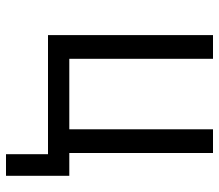

<svg xmlns="http://www.w3.org/2000/svg" viewBox="-65 -525 730 640"><g transform="rotate(90 300.0 -205.0)"><path d="M494 140V0H97V-550H176V-71H411V-550H490V-71H566V140Z"/></g></svg>

Font: JetBrains Mono NL Light
Style: Regular
Weight: 300
Monospace: yes
Designer: Philipp Nurullin, Konstantin Bulenkov
Foundry: JetBrains
Version: Version 2.305; ttfautohint (v1.8.4.7-5d5b)